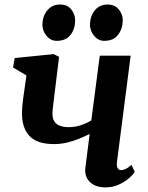

<svg xmlns="http://www.w3.org/2000/svg" viewBox="-20 -802 641 832"><path d="M236 -555.7 211.6 -356.4Q210.8 -348.3 209.8 -340.2Q208.8 -332.1 208 -324.6Q207.2 -317.2 207.2 -309.9Q207.2 -280 224.8 -265.5Q242.4 -251 276.3 -251Q305.9 -251 330.9 -259.6Q356 -268.1 375.7 -280.2L412.4 -560.9H546.2L487 -101.1Q484.6 -83.1 489.7 -73.9Q494.7 -64.6 504.4 -64.6Q512.1 -64.6 523.2 -69.3Q534.3 -74 550.1 -87.7L564 -56.6Q556.3 -44.6 538 -28.9Q519.7 -13.1 493.7 -1.6Q467.8 10 437.3 10Q405.7 10 385.3 -1.6Q364.8 -13.2 355.9 -32.3Q347 -51.4 349.8 -74.2L368.6 -221.8Q345.1 -209.7 319.5 -199.6Q293.9 -189.4 267.6 -183.5Q241.2 -177.6 214.8 -177.6Q140.7 -177.6 107.9 -212.6Q75.2 -247.5 75.2 -310.7Q75.2 -324.3 76.5 -339.7Q77.9 -355.1 79.9 -371.2Q82 -387.2 84.2 -402.6L94.6 -475.1L36.5 -509.6L43.8 -550.6L212.6 -567.4ZM225.4 -625Q199.5 -625 181.4 -647.1Q163.2 -669.2 163.7 -696.8Q164.7 -732.6 185.4 -757.5Q206 -782.4 240.6 -782.4Q271.9 -782.4 288.8 -761.1Q305.8 -739.8 305.6 -713.4Q305.5 -677 285.8 -651Q266 -625 225.4 -625ZM431.6 -625Q405.8 -625 387.6 -647.1Q369.4 -669.2 369.9 -696.8Q370.9 -732.6 391.1 -757.5Q411.3 -782.4 446.7 -782.4Q477.3 -782.4 494.8 -761.1Q512.4 -739.8 511.9 -713.4Q511.4 -677 491.5 -651Q471.5 -625 431.6 -625Z"/></svg>

Font: Merriweather Light
Style: Italic
Weight: 300
Italic angle: -7.8°
Designer: Eben Sorkin
Foundry: Eben Sorkin
Version: Version 2.101